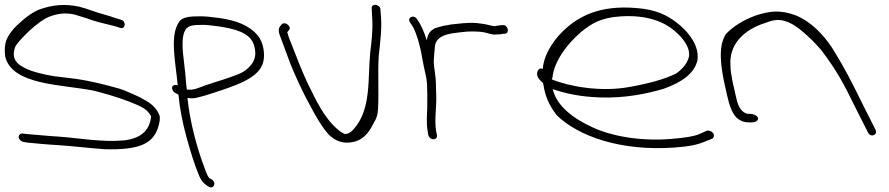

<svg xmlns="http://www.w3.org/2000/svg" viewBox="-33 -592 3741 808"><path d="M50 -26C39 -17 50 2 65 5L82 8C111 11 162 16 215 19C277 23 347 32 409 36C556 40 602 10 626 -39C633 -55 642 -83 639 -104C627 -138 601 -158 573 -173C561 -180 548 -187 531 -194C514 -201 497 -210 469 -219C409 -236 346 -252 280 -261L197 -271C156 -277 99 -291 73 -305C48 -318 32 -329 26 -353C24 -364 25 -377 30 -392C35 -406 56 -429 90 -462C125 -494 154 -514 175 -522C207 -534 240 -540 280 -531L329 -516C367 -501 413 -491 450 -482L472 -475C496 -466 499 -505 476 -509L453 -516C439 -521 426 -525 409 -530C369 -540 340 -554 300 -564C237 -577 189 -571 138 -554C108 -544 75 -520 37 -484C1 -448 -9 -421 -11 -404C-14 -386 -13 -369 -11 -354C17 -234 224 -237 359 -211C437 -192 516 -165 560 -143C580 -133 591 -123 603 -103C598 -51 569 -10 487 -1C393 7 300 -11 215 -17C163 -20 109 -26 79 -28L63 -30C58 -31 53 -29 50 -26Z M704 -201 718 -194C723 -138 735 -76 752 -14C769 46 785 101 806 150C817 174 828 183 844 193C866 207 880 177 858 163L848 158C837 145 830 119 822 99C795 26 771 -67 760 -146L756 -180H758C772 -177 786 -178 800 -182C814 -185 838 -192 865 -201C959 -232 1059 -263 1075 -332C1083 -364 1076 -415 1050 -445C1015 -485 962 -506 891 -516C858 -520 831 -525 793 -523C754 -523 732 -515 723 -503C679 -446 706 -332 715 -232C709 -235 706 -235 701 -234C684 -230 691 -209 704 -201ZM753 -216C751 -233 749 -251 748 -268C743 -335 725 -412 743 -458C751 -475 760 -487 804 -487C836 -489 857 -484 887 -481C953 -471 1017 -456 1035 -405C1052 -351 1032 -324 1007 -302C988 -283 947 -271 903 -256C879 -248 854 -241 829 -232C801 -222 783 -212 756 -215C755 -215 754 -215 753 -216Z M1145 -442C1159 -406 1174 -363 1190 -321C1213 -265 1244 -198 1273 -146C1297 -100 1323 -56 1351 -25C1373 -4 1407 19 1463 3C1504 -9 1526 -46 1541 -77C1553 -95 1557 -114 1558 -135C1562 -206 1556 -288 1561 -359C1567 -414 1576 -478 1569 -538L1568 -551C1568 -556 1567 -560 1563 -564C1550 -577 1530 -573 1531 -557L1532 -544C1532 -535 1533 -522 1534 -504C1536 -461 1530 -413 1525 -370C1514 -264 1531 -132 1455 -48C1447 -39 1435 -28 1418 -28C1411 -31 1401 -36 1391 -45C1331 -94 1295 -174 1261 -243C1237 -295 1216 -348 1197 -398C1187 -423 1180 -439 1176 -457C1180 -462 1188 -467 1186 -476C1184 -485 1174 -494 1164 -494C1159 -494 1155 -493 1153 -490C1142 -479 1135 -468 1145 -442Z M1769 -25C1771 -15 1780 -6 1790 -6C1802 -6 1807 -12 1806 -23L1802 -42C1795 -91 1804 -138 1803 -187C1801 -219 1803 -251 1798 -281C1795 -303 1791 -327 1793 -345L1795 -373L1798 -403C1805 -433 1833 -448 1887 -454L1912 -457C1941 -461 1977 -460 1999 -457C2018 -454 2038 -444 2057 -447C2066 -447 2079 -448 2086 -450H2093C2114 -454 2103 -491 2081 -486H2075C2065 -484 2058 -484 2048 -482C2044 -482 2039 -483 2035 -484L2018 -488C2011 -490 2003 -491 1996 -492L1973 -495C1933 -498 1896 -492 1865 -489L1832 -483C1821 -480 1808 -477 1797 -473C1774 -461 1767 -446 1763 -422C1752 -457 1740 -487 1722 -511C1708 -534 1678 -517 1693 -497C1698 -488 1702 -485 1708 -473C1721 -446 1730 -413 1738 -379C1741 -365 1743 -352 1745 -341C1749 -322 1751 -308 1755 -292L1759 -274C1761 -266 1762 -257 1763 -249C1762 -247 1763 -245 1764 -243C1765 -209 1766 -174 1765 -141C1764 -109 1761 -76 1766 -45Z M2228 -287C2223 -270 2240 -253 2252 -243L2253 -240C2262 -183 2278 -149 2310 -107C2400 -19 2578 45 2805 29C2873 24 2903 16 2928 6L2963 -8C2968 -10 2970 -14 2971 -18C2975 -34 2954 -45 2942 -42L2908 -27C2886 -18 2850 -12 2787 -7C2659 3 2538 -20 2461 -56C2380 -93 2310 -145 2293 -217C2348 -198 2410 -185 2490 -182C2598 -178 2690 -198 2759 -218C2835 -245 2889 -282 2902 -338C2911 -397 2868 -452 2828 -486C2792 -516 2751 -544 2675 -555C2511 -576 2419 -532 2356 -479C2302 -434 2256 -366 2251 -302C2235 -308 2230 -296 2228 -287ZM2289 -258 2292 -266C2299 -336 2356 -409 2411 -456C2454 -492 2496 -518 2578 -523C2693 -531 2766 -497 2806 -462C2835 -437 2874 -396 2866 -352C2859 -324 2837 -300 2813 -283C2764 -258 2691 -239 2610 -225C2495 -205 2365 -227 2289 -258Z M3027 -190C3036 -150 3049 -108 3074 -91C3086 -82 3101 -77 3117 -77H3130C3147 -77 3159 -85 3157 -95C3155 -105 3139 -113 3122 -113H3112C3078 -123 3070 -158 3063 -190L3049 -253C3045 -274 3041 -295 3041 -318C3035 -401 3092 -465 3186 -495C3218 -507 3244 -515 3283 -499C3303 -491 3324 -477 3346 -458C3372 -436 3399 -410 3424 -380C3489 -294 3516 -243 3570 -133L3619 -36C3630 -11 3661 -23 3652 -45L3603 -142C3548 -254 3522 -305 3468 -392C3433 -444 3382 -501 3314 -528C3248 -552 3204 -545 3148 -527C3095 -508 3053 -481 3022 -449C2991 -401 2998 -331 3013 -253Z"/></svg>

Font: Stray Cat
Style: SuExtOpObl
Weight: 400
Version: Version 1.0